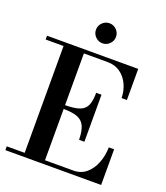

<svg xmlns="http://www.w3.org/2000/svg" viewBox="-169 -1074 1029 1189"><g transform="rotate(20 345.5 -479.5)"><path d="M8 0V-25H446Q496 -25 530.5 -54Q565 -83 584 -131Q603 -179 604 -235H639V0ZM126 -15V-744H260V-15ZM415 -216Q414 -272 400 -304Q386 -336 352.5 -349.5Q319 -363 257 -363V-388Q319 -388 353.5 -400Q388 -412 401.5 -442Q415 -472 415 -526H450V-216ZM574 -549Q573 -598 554 -638.5Q535 -679 500.5 -704Q466 -729 416 -729H8V-754H609V-549ZM346 -827Q319 -827 299.5 -846.5Q280 -866 280 -893Q280 -920 299.5 -939.5Q319 -959 346 -959Q373 -959 392.5 -939.5Q412 -920 412 -893Q412 -866 392.5 -846.5Q373 -827 346 -827Z"/></g></svg>

Font: Libre Bodoni
Style: Regular
Weight: 400
Designer: Pablo Impallari, Rodrigo Fuenzalida
Foundry: Impallari Type
Version: Version 2.005;gftools[0.9.23]